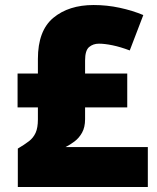

<svg xmlns="http://www.w3.org/2000/svg" viewBox="-20 -745 626 765"><path d="M353 -725Q406 -725 457 -714Q508 -703 551 -685L497 -544Q460 -558 428.5 -564.5Q397 -571 374 -571Q351 -571 335 -557.5Q319 -544 319 -504V-452H487V-317H319V-270Q319 -238 307 -216.5Q295 -195 277 -181.5Q259 -168 241 -159H569V0H51V-153Q78 -169 95.5 -182.5Q113 -196 122 -216Q131 -236 131 -269V-317H50V-452H131V-510Q131 -623 192.5 -674Q254 -725 353 -725Z"/></svg>

Font: Noto Sans Telugu Black
Style: Regular
Weight: 900
Designer: Jelle Bosma - Monotype Design Team
Foundry: Monotype Imaging Inc.
Version: Version 2.005; ttfautohint (v1.8.4.7-5d5b)